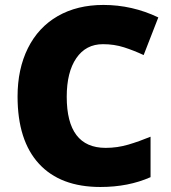

<svg xmlns="http://www.w3.org/2000/svg" viewBox="-20 -744 689 774"><path d="M395 -565.9Q326.2 -565.9 287.6 -509.5Q249 -453.1 249 -354Q249 -147.9 405.8 -147.9Q453.1 -147.9 497.6 -161.1Q542 -174.3 586.9 -192.9V-29.8Q497.6 9.8 384.8 9.8Q223.1 9.8 137 -84Q50.8 -177.7 50.8 -355Q50.8 -465.8 92.5 -549.8Q134.3 -633.8 212.6 -679Q291 -724.1 397 -724.1Q512.7 -724.1 618.2 -673.8L559.1 -522Q519.5 -540.5 480 -553.2Q440.4 -565.9 395 -565.9Z"/></svg>

Font: Sahel Black FD
Style: Black-FD
Weight: 900
Foundry: Saber Rastikerdar (saber.rastikerdar@gmail.com)
Version: Version 3.3.1